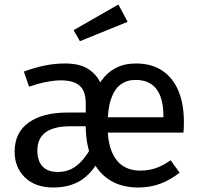

<svg xmlns="http://www.w3.org/2000/svg" viewBox="-20 -821 894 853"><path d="M584 -539Q653 -539 700.5 -507.5Q748 -476 772.5 -418Q797 -360 797 -279Q797 -266 796.5 -253.5Q796 -241 795 -232H443V-300H706Q706 -302 706 -303.5Q706 -305 706 -306Q706 -358 692.5 -393.5Q679 -429 651.5 -447.5Q624 -466 582 -466Q544 -466 516 -445.5Q488 -425 473 -380.5Q458 -336 458 -265Q458 -192 476.5 -147.5Q495 -103 527.5 -83Q560 -63 601 -63Q640 -63 672 -74Q704 -85 738 -109L778 -54Q739 -23 694 -5.5Q649 12 594 12Q521 12 469 -20Q417 -52 389.5 -112.5Q362 -173 361 -257V-261Q370 -322 386.5 -372.5Q403 -423 429 -460.5Q455 -498 493.5 -518.5Q532 -539 584 -539ZM280 -321H376V-260H292Q219 -260 182.5 -233Q146 -206 146 -152Q146 -106 169 -81.5Q192 -57 237 -57Q282 -57 316.5 -82Q351 -107 382 -160L412 -96Q374 -37 327 -12.5Q280 12 216 12Q137 12 91 -32.5Q45 -77 45 -147Q45 -232 107.5 -276.5Q170 -321 280 -321ZM268 -539Q332 -539 369.5 -516Q407 -493 426 -453.5Q445 -414 453 -364V-262L361 -261V-360Q361 -417 333.5 -440.5Q306 -464 251 -464Q222 -464 186 -457Q150 -450 109 -436L86 -503Q135 -521 179.5 -530Q224 -539 268 -539ZM307 -687 506 -801 547 -724 335 -638Z"/></svg>

Font: Fira Sans Variable
Style: Regular
Weight: 400
Designer: Carrois Corporate & Edenspiekermann AG
Foundry: Carrois Corporate GbR & Edenspiekermann AG
Version: Version 4.202